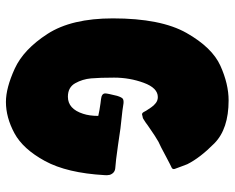

<svg xmlns="http://www.w3.org/2000/svg" viewBox="-90 -668 773 632"><g transform="rotate(90 296.0 -352.5)"><path d="M41 -338Q41 -496 89 -580.5Q137 -665 197 -692Q257 -719 311 -719Q405 -719 452.5 -672Q500 -625 521 -583Q525 -573 529 -562Q533 -551 536 -543Q537 -541 537 -538Q537 -535 534.5 -533Q532 -531 528 -529.5Q524 -528 519 -525L496 -513Q461 -494 447 -488Q425 -475 411 -465L392 -452Q386 -447 373 -439Q369 -436 365 -436Q359 -434 357 -434Q352 -434 348.5 -441Q345 -448 342 -452Q340 -455 334 -464Q328 -473 319.5 -479.5Q311 -486 300 -486Q270 -486 253 -439.5Q236 -393 236 -342Q236 -295 238.5 -266.5Q241 -238 254.5 -214Q268 -190 299 -190Q339 -190 355 -240Q362 -261 362 -290L342 -294Q318 -298 307 -299Q288 -301 288 -313Q288 -320 296 -352Q301 -368 306 -371Q311 -374 321 -373Q326 -372 344.5 -369.5Q363 -367 403 -363L458 -355Q514 -347 533 -346Q550 -345 556 -328Q558 -318 557 -311Q550 -187 510.5 -114.5Q471 -42 419 -14Q367 14 316 14Q270 14 206.5 -15Q143 -44 92 -123Q41 -202 41 -338Z"/></g></svg>

Font: Barriecito
Style: Regular
Weight: 400
Designer: Pablo Cosgaya & Sergio Jiménez
Foundry: Pablo Cosgaya & Sergio Jiménez
Version: Version 1.001